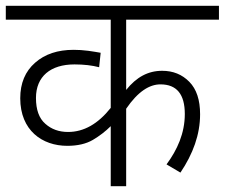

<svg xmlns="http://www.w3.org/2000/svg" viewBox="-20 -642 775 662"><path d="M734.9 -622.1H0V-574.2H361.8V-270C317.9 -214.8 269 -187 214.8 -187C183.6 -187 157.2 -196.3 136.2 -215.3C114.7 -233.9 104 -263.7 104 -304.2C104 -378.4 154.3 -419.9 236.8 -419.9C269.5 -419.9 297.9 -416.5 321.8 -410.2L327.1 -460C316.4 -461.9 302.2 -464.4 284.7 -466.8C266.6 -469.2 250 -470.2 233.9 -470.2C179.2 -470.2 134.8 -455.6 101.1 -425.8C66.9 -396 49.8 -355 49.8 -303.2C49.8 -192.4 125.5 -139.2 211.9 -139.2C247.6 -139.2 276.9 -146 300.3 -159.7C323.2 -173.3 343.8 -189 361.8 -207V0H415V-267.1C456.1 -327.1 495.6 -351.1 533.2 -351.1C589.4 -351.1 617.2 -316.9 617.2 -249C617.2 -182.6 591.3 -125.5 554.2 -75.2L602.1 -46.9C645.5 -111.3 669.9 -178.2 669.9 -248C669.9 -297.4 657.7 -334.5 632.8 -359.9C607.9 -385.3 576.7 -397.9 539.1 -397.9C490.7 -397.9 450.7 -376.5 415 -332V-574.2H734.9Z"/></svg>

Font: Noto Reveo Sans
Style: Regular
Weight: 300
Designer: Monotype Design Team
Foundry: Monotype Imaging Inc.
Version: Version 2.007